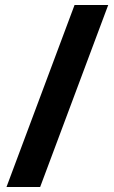

<svg xmlns="http://www.w3.org/2000/svg" viewBox="-20 -742 458 770"><path d="M414 -722H279L6 8H141Z"/></svg>

Font: Noto Sans Myanmar UI Condensed ExtraBold
Style: Regular
Weight: 800
Width: 3
Designer: Monotype Design Team
Foundry: Monotype Imaging Inc.
Version: Version 2.103